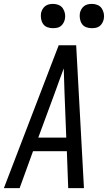

<svg xmlns="http://www.w3.org/2000/svg" viewBox="-32 -968 556 988"><path d="M-12 0 270 -735H360L400 0H319L312 -190H138L69 0ZM309 -260 300 -490Q299 -522 298 -553.5Q297 -585 296 -616Q285 -585 273 -553.5Q261 -522 250 -490L165 -260ZM440 -823Q425 -823 411.5 -828Q398 -833 390 -844.5Q382 -856 379.5 -870.5Q377 -885 379 -900Q381 -910 386.5 -920Q392 -930 400.5 -936.5Q409 -943 419.5 -945.5Q430 -948 441 -948Q456 -948 469.5 -942.5Q483 -937 491 -925.5Q499 -914 502 -899.5Q505 -885 502 -870Q500 -860 494.5 -850Q489 -840 480.5 -833.5Q472 -827 461.5 -825Q451 -823 440 -823ZM240 -823Q225 -823 211.5 -828Q198 -833 190 -844.5Q182 -856 179.5 -870.5Q177 -885 179 -900Q181 -910 186.5 -920Q192 -930 200.5 -936.5Q209 -943 219.5 -945.5Q230 -948 241 -948Q256 -948 269.5 -942.5Q283 -937 291 -925.5Q299 -914 302 -899.5Q305 -885 302 -870Q300 -860 294.5 -850Q289 -840 280.5 -833.5Q272 -827 261.5 -825Q251 -823 240 -823Z"/></svg>

Font: Iosevka Algr
Style: Italic
Weight: 400
Italic angle: -9°
Monospace: yes
Designer: Belleve Invis
Foundry: Belleve Invis
Version: Version 26.0.2; ttfautohint (v1.8.3)